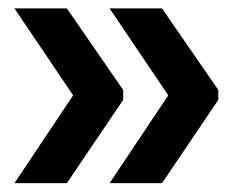

<svg xmlns="http://www.w3.org/2000/svg" viewBox="-20 -466 552 445"><path d="M13.5 -446.5 149.5 -245 13.5 -41.5H135L265.5 -234.5V-257.5L135 -446.5ZM234 -446.5 370 -245 234 -41.5H355.5L486 -234.5V-257.5L355.5 -446.5Z"/></svg>

Font: Anek Kannada SemiBold
Style: Regular
Weight: 600
Version: Version 1.003